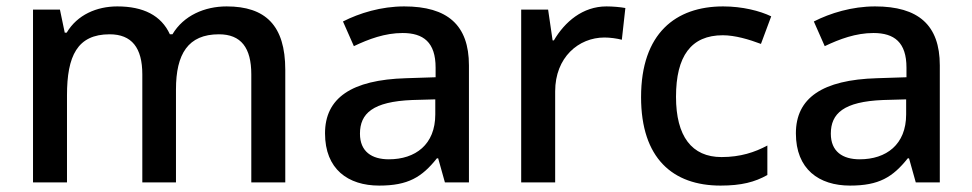

<svg xmlns="http://www.w3.org/2000/svg" viewBox="-20 -569 3032 599"><path d="M687 -549C619 -549 553 -521 518 -462H510C483 -521 427 -549 346 -549C282 -549 221 -523 188 -467H182L167 -539H83V0H189V-272C189 -394 221 -462 322 -462C391 -462 424 -420 424 -337V0H529V-290C529 -401 567 -462 663 -462C732 -462 764 -420 764 -337V0H870V-351C870 -490 808 -549 687 -549Z M1241 -549C1169 -549 1101 -528 1050 -502L1084 -425C1130 -447 1181 -466 1236 -466C1301 -466 1339 -437 1339 -358V-328L1247 -325C1076 -320 994 -263 994 -153C994 -41 1066 10 1163 10C1253 10 1296 -16 1343 -75H1347L1368 0H1443V-365C1443 -491 1376 -549 1241 -549ZM1266 -257 1338 -259V-212C1338 -118 1276 -72 1193 -72C1140 -72 1103 -96 1103 -152C1103 -215 1143 -252 1266 -257Z M1872 -549C1798 -549 1742 -501 1708 -443H1704L1690 -539H1606V0H1712V-284C1712 -390 1785 -452 1866 -452C1883 -452 1905 -449 1920 -445L1931 -544C1915 -547 1891 -549 1872 -549Z M2228 10C2293 10 2335 -1 2374 -23V-115C2335 -94 2290 -79 2231 -79C2138 -79 2089 -144 2089 -267C2089 -394 2136 -459 2235 -459C2273 -459 2317 -446 2354 -432L2386 -518C2351 -535 2296 -549 2236 -549C2088 -549 1980 -465 1980 -266C1980 -75 2079 10 2228 10Z M2710 -549C2638 -549 2570 -528 2519 -502L2553 -425C2599 -447 2650 -466 2705 -466C2770 -466 2808 -437 2808 -358V-328L2716 -325C2545 -320 2463 -263 2463 -153C2463 -41 2535 10 2632 10C2722 10 2765 -16 2812 -75H2816L2837 0H2912V-365C2912 -491 2845 -549 2710 -549ZM2735 -257 2807 -259V-212C2807 -118 2745 -72 2662 -72C2609 -72 2572 -96 2572 -152C2572 -215 2612 -252 2735 -257Z"/></svg>

Font: Noto Sans Arabic UI Md
Style: Regular
Weight: 500
Designer: Monotype Design Team, Nadine Chahine and Nizar Qandah
Foundry: Monotype Imaging Inc.
Version: Version 2.010